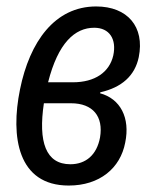

<svg xmlns="http://www.w3.org/2000/svg" viewBox="-20 -565 468 595"><path d="M193 10C289 10 353 -44 368 -123C384 -200 353 -259 290 -276L291 -279C357 -294 398 -330 410 -388C429 -482 375 -545 278 -545C150 -545 72 -436 42 -288C12 -141 35 10 193 10ZM272 -479C319 -479 342 -444 331 -393C319 -341 274 -310 206 -310H129C160 -432 212 -479 272 -479ZM198 -56C122 -56 98 -125 116 -245H200C268 -245 301 -204 290 -139C280 -85 246 -56 198 -56Z"/></svg>

Font: Noto Sans Condensed
Style: Italic
Weight: 400
Width: 3
Italic angle: -12°
Designer: Monotype Design Team
Foundry: Monotype Imaging Inc.
Version: Version 2.013